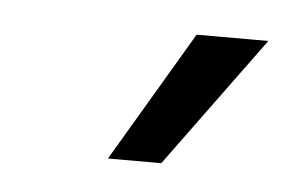

<svg xmlns="http://www.w3.org/2000/svg" viewBox="-27 -777 316 208"><g transform="rotate(5 130.5 -673.0)"><path d="M96 -602 180 -744H258L154 -602Z"/></g></svg>

Font: Murecho
Style: Regular
Weight: 400
Designer: Neil Summerour
Foundry: Positype
Version: Version 1.010; ttfautohint (v1.8.3)